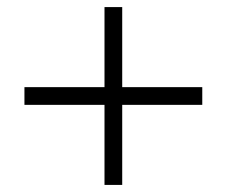

<svg xmlns="http://www.w3.org/2000/svg" viewBox="-20 -661 640 542"><path d="M325 -139H275V-365H49V-415H275V-641H325V-415H551V-365H325Z"/></svg>

Font: Tanohe Sans Light
Style: Regular
Weight: 300
Designer: Village Type and Design LLC & Cristiano Sobral
Foundry: Cooper Hewitt Smithsonian Design Museum
Version: Version 1.00;September 29, 2021;FontCreator 13.0.0.2655 64-b